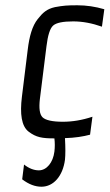

<svg xmlns="http://www.w3.org/2000/svg" viewBox="-20 -514 415 727"><path d="M127 131C109 131 90 124 71 109L64 165C89 184 113 193 137 193C183 193 218 152 226 91C228 72 228 45 226 9C263 8 295 3 321 -4L330 -72C291 -59 254 -53 218 -53C178 -53 152 -59 141 -70C130 -81 127 -104 131 -139L156 -339C161 -380 169 -406 181 -417C193 -428 219 -433 257 -433C293 -433 329 -426 366 -413L375 -479C341 -489 307 -494 273 -494C235 -494 221 -493 188 -487C157 -480 142 -466 123 -442C102 -416 91 -376 85 -326L63 -148C55 -83 61 -36 89 -15C117 6 139 10 186 10C188 27 188 43 186 60C181 101 157 131 127 131Z"/></svg>

Font: Gamestation Condensed
Style: Italic
Weight: 400
Width: 3
Designer: Jonas Hecksher
Foundry: Jonas Hecksher, Playtypeª, e-types AS
Version: Version 1.003